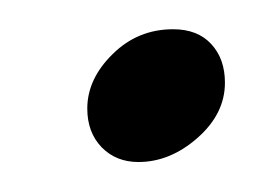

<svg xmlns="http://www.w3.org/2000/svg" viewBox="-20 -325 184 130"><path d="M73.7 -215.3Q58.6 -215.3 48.8 -225.3Q39.1 -235.4 39.1 -251.5Q39.1 -271.5 56.2 -288.3Q73.2 -305.2 97.2 -305.2Q113.8 -305.2 123 -295.2Q132.3 -285.2 132.3 -269Q132.3 -248 113.8 -231.7Q95.2 -215.3 73.7 -215.3Z"/></svg>

Font: Pinyon Script
Style: Regular
Weight: 400
Designer: Nicole Fally, Eben Sorkin
Foundry: Sorkin Type Co.
Version: Version 1.008; ttfautohint (v1.8.4.7-5d5b)